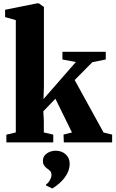

<svg xmlns="http://www.w3.org/2000/svg" viewBox="-20 -838 680 1130"><path d="M17.5 0V-45.5L73 -58.5V-719.5L10 -737.5V-780.5L199.5 -818.5H208.5L238.5 -797V-330L236 -255L426.5 -473L347.5 -488V-533H602.5V-488L523.5 -472L419.5 -367L589.5 -58L640 -46V0H355.5L354 -46L403.5 -58.5L306 -257L235 -183L238 -126.5V-58.5L293.5 -45.5V0ZM390 127.5Q389.5 160.5 372.5 189Q355.5 217.5 331.8 238.8Q308 260 288.5 271H287L252 254L250.5 248Q264 239.5 273.5 222.5Q283 205.5 283 193.5Q283 178 276.8 170.2Q270.5 162.5 259 155Q248.5 148 240.5 137Q232.5 126 232.5 109Q232.5 88 244.8 74.8Q257 61.5 274 55.2Q291 49 304 49H307.5Q343 49 366.8 70.5Q390.5 92 390 127.5Z"/></svg>

Font: Merriweather 72pt Black
Style: Regular
Weight: 900
Version: Version 2.100